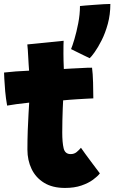

<svg xmlns="http://www.w3.org/2000/svg" viewBox="-30 -923 577 970"><path d="M474.5 -47Q463.5 -32.5 440.2 -15.2Q417 2 381.5 14.2Q346 26.5 298.5 26.5Q235 26.5 192.8 0.5Q150.5 -25.5 129.5 -69.5Q108.5 -113.5 108.5 -167Q108.5 -216.5 110.2 -264.2Q112 -312 114.2 -349.2Q116.5 -386.5 117.5 -404.5Q85 -401 52.8 -396.8Q20.5 -392.5 6 -389.5Q-0.5 -425.5 -3.8 -462Q-7 -498.5 -8.2 -524.8Q-9.5 -551 -9.5 -556.5Q20 -560 50.2 -562.2Q80.5 -564.5 117 -566Q116 -573 114.8 -596.2Q113.5 -619.5 112.5 -636.5Q112 -653.5 110.5 -671.2Q109 -689 108 -698.5L291.5 -717Q290.5 -704 290.5 -651Q290.5 -635.5 291 -616Q291.5 -596.5 292.5 -574.5Q310 -575.5 332.2 -576.8Q354.5 -578 367 -578.5Q396.5 -580.5 413 -580.8Q429.5 -581 435 -581Q439 -550.5 440.2 -506Q441.5 -461.5 441.5 -426Q436.5 -426 410 -424.5Q383.5 -423 358.5 -421.5Q341.5 -420.5 320.2 -418.8Q299 -417 289 -416Q288 -401.5 287 -374.2Q286 -347 285.2 -315.2Q284.5 -283.5 284.5 -254Q284.5 -203 291.5 -173.8Q298.5 -144.5 327 -144.5Q345 -144.5 357.5 -155Q370 -165.5 379 -176.5Q387 -164.5 401 -145.5Q415 -126.5 430.2 -106Q445.5 -85.5 457.8 -69.2Q470 -53 474.5 -47ZM527.5 -903Q527.5 -849.5 514.8 -802.8Q502 -756 483.5 -719.5Q465 -683 448.2 -659.5Q431.5 -636 423 -629Q414.5 -633 393.5 -643.2Q372.5 -653.5 352.8 -663.2Q333 -673 329 -675Q335.5 -690 346 -725.2Q356.5 -760.5 365.2 -805.2Q374 -850 374 -892.5Q380 -893.5 400.2 -895Q420.5 -896.5 445.8 -898.5Q471 -900.5 493.8 -901.8Q516.5 -903 527.5 -903Z"/></svg>

Font: Grandstander Black
Style: Regular
Weight: 900
Designer: Tyler Finck
Foundry: Etcetera Type Co
Version: Version 1.200; ttfautohint (v1.8.3)